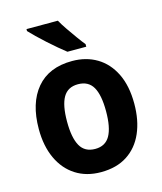

<svg xmlns="http://www.w3.org/2000/svg" viewBox="-115 -944 799 946"><g transform="rotate(-15 284.5 -471.0)"><path d="M528 -367Q528 -282 500 -218Q472 -154 417.5 -118.5Q363 -83 283 -83Q209 -83 154.5 -118Q100 -153 70.5 -217Q41 -281 41 -367Q41 -499 104 -574Q167 -649 286 -649Q357 -649 411.5 -616.5Q466 -584 497 -521Q528 -458 528 -367ZM185 -367Q185 -284 208.5 -242.5Q232 -201 285 -201Q337 -201 360.5 -242.5Q384 -284 384 -367Q384 -450 360.5 -490.5Q337 -531 284 -531Q232 -531 208.5 -490.5Q185 -450 185 -367ZM270 -859Q282 -837 301 -809.5Q320 -782 339 -755.5Q358 -729 372 -712V-699H276Q259 -712 236 -731.5Q213 -751 188.5 -773Q164 -795 143.5 -815Q123 -835 110 -849V-859Z"/></g></svg>

Font: Noto Sans Telugu UI SemiCondensed
Style: Bold
Weight: 700
Width: 4
Designer: Jelle Bosma - Monotype Design Team
Foundry: Monotype Imaging Inc.
Version: Version 2.005; ttfautohint (v1.8.4.7-5d5b)